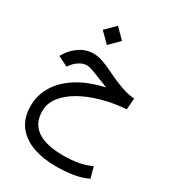

<svg xmlns="http://www.w3.org/2000/svg" viewBox="-228 -775 1114 1231"><g transform="rotate(30 329.0 -159.5)"><path d="M205.1 -578.1 276.4 -648.9 347.7 -578.1 276.4 -506.8ZM408.2 -268.6Q398.9 -272.5 391.6 -275.4Q384.3 -278.3 363.8 -286.6Q314.5 -306.6 282.2 -318.4Q250 -330.1 232.9 -330.1Q205.1 -330.1 179 -314Q152.8 -297.9 134.8 -274.4L121.6 -257.3L47.9 -293.9L55.2 -306.6Q85.9 -356.9 132.1 -387Q178.2 -417 233.4 -417Q264.2 -417 301.3 -404.1Q338.4 -391.1 381.3 -370.1Q457 -333 507.3 -316.2Q557.6 -299.3 599.6 -296.9L593.3 -213.9Q495.6 -206.1 411.4 -182.1Q327.1 -158.2 263.7 -121.1Q200.2 -84 164.8 -36.6Q129.4 10.7 129.4 65.9Q129.4 247.1 389.6 247.1Q442.4 247.1 493.2 238.8Q543.9 230.5 592.3 208L614.3 288.6Q565.4 312 506.8 321.3Q448.2 330.6 382.8 330.6Q284.2 330.6 208.7 303Q133.3 275.4 90.8 218.5Q48.3 161.6 48.3 73.7Q48.3 -4.9 89.4 -73Q130.4 -141.1 210.4 -191.7Q290.5 -242.2 408.2 -268.6Z"/></g></svg>

Font: Vazir WOL
Style: Regular-WOL
Weight: 400
Designer: Saber Rastikerdar
Foundry: Saber Rastikerdar
Version: Version 27.2.2